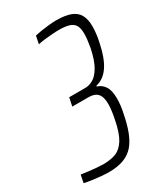

<svg xmlns="http://www.w3.org/2000/svg" viewBox="-211 -772 739 856"><g transform="rotate(-30 159.0 -344.0)"><path d="M91 8Q72 8 50 6Q28 4 6.5 1Q-15 -2 -33 -6L-25 -46Q-6 -43 15 -40.5Q36 -38 55 -36.5Q74 -35 88 -35Q124 -35 151 -45.5Q178 -56 197.5 -87Q217 -118 229 -179Q234 -203 236.5 -222.5Q239 -242 239 -257Q239 -294 224 -310.5Q209 -327 178 -327H94L103 -370H187Q206 -370 226.5 -381.5Q247 -393 265 -423.5Q283 -454 295 -511Q299 -533 301 -550.5Q303 -568 303 -581Q303 -612 293 -627Q283 -642 262.5 -647.5Q242 -653 213 -653Q198 -653 179 -651.5Q160 -650 140.5 -648Q121 -646 104 -642L112 -682Q128 -686 148 -689Q168 -692 187.5 -694Q207 -696 223 -696Q269 -696 297 -685.5Q325 -675 338 -652Q351 -629 351 -593Q351 -577 349 -557.5Q347 -538 342 -515Q327 -441 300.5 -402Q274 -363 234 -354L233 -350Q257 -343 271 -321.5Q285 -300 285 -258Q285 -243 283 -224.5Q281 -206 276 -184Q267 -137 253.5 -101Q240 -65 220 -41Q200 -17 168.5 -4.5Q137 8 91 8Z"/></g></svg>

Font: Saira Condensed ExtraLight
Style: Italic
Weight: 250
Width: 3
Italic angle: -12°
Designer: Hector Gatti with collaboration of the Omnibus-Type team
Foundry: Omnibus-Type
Version: Version 1.101